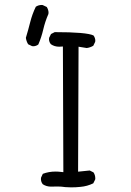

<svg xmlns="http://www.w3.org/2000/svg" viewBox="-20 -786 540 790"><path d="M111.8 -596.2Q113.8 -595.7 117.7 -595.7Q121.6 -595.7 127.2 -597.4Q132.8 -599.1 137.7 -603Q150.4 -632.3 158 -664.8Q165.5 -697.3 179.2 -728.5Q179.7 -730.5 179.7 -734.6Q179.7 -738.8 178 -744.9Q176.3 -751 172.4 -757.3L155.8 -765.1Q153.8 -765.6 152.3 -765.6Q138.2 -765.6 127.4 -758.3Q112.8 -728.5 104.5 -695.6Q96.2 -662.6 86.4 -630.4Q88.4 -616.2 95.7 -604ZM189.9 -18.1Q192.9 -18.1 198.7 -18.3Q204.6 -18.6 218 -18.6Q231.4 -18.6 249 -16.1Q261.7 -15.1 272.5 -15.1Q293 -15.1 311 -17.1Q338.9 -19.5 363.8 -31.7L371.6 -47.4Q372.1 -49.3 372.1 -51.3Q372.1 -65.9 364.7 -76.7L349.1 -84.5L301.3 -79.6L303.2 -593.8L336.9 -588.4Q351.1 -590.3 363.8 -597.7L371.6 -613.8Q372.1 -615.7 372.1 -619.6Q372.1 -623.5 370.4 -629.2Q368.7 -634.8 364.7 -640.1Q336.4 -653.8 205.1 -653.8L189.9 -646L182.1 -630.4Q181.6 -628.4 181.6 -624.5Q181.6 -620.6 183.3 -614.7Q185.1 -608.9 189.5 -604Q204.1 -593.8 223.6 -593.8Q226.6 -593.8 238.8 -594.7L240.7 -77.6L231.4 -78.6Q219.7 -80.1 208.5 -80.1Q180.7 -80.1 156.2 -70.8L148.9 -55.2Q148.4 -53.2 148.4 -49.1Q148.4 -44.9 150.1 -38.8Q151.9 -32.7 156.2 -27.8Q170.9 -18.1 189.9 -18.1Z"/></svg>

Font: NaikaiFont
Style: Light
Weight: 300
Version: Version 1.89